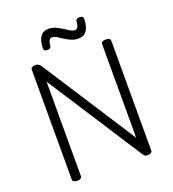

<svg xmlns="http://www.w3.org/2000/svg" viewBox="-191 -1254 1270 1411"><g transform="rotate(-20 444.0 -548.0)"><path d="M169 14Q133 14 133 -10V-867Q133 -879 142 -884.5Q151 -890 169 -890Q184 -890 192.5 -885Q201 -880 209 -869L683 -135V-867Q683 -879 692 -884.5Q701 -890 719 -890Q755 -890 755 -867V-10Q755 2 746 8Q737 14 720 14Q706 14 699 10Q692 6 683 -8L205 -748V-10Q205 2 196 8Q187 14 169 14ZM291 -964Q263 -964 263 -987Q265 -1049 287 -1078.5Q309 -1108 350 -1108Q379 -1108 404.5 -1096.5Q430 -1085 453 -1070Q476 -1055 495.5 -1043.5Q515 -1032 532 -1032Q547 -1032 554.5 -1047Q562 -1062 564 -1089Q565 -1110 593 -1110Q609 -1110 616 -1104Q623 -1098 623 -1085Q622 -1029 600.5 -997Q579 -965 533 -965Q504 -965 478 -976.5Q452 -988 430 -1002.5Q408 -1017 389 -1028.5Q370 -1040 353 -1040Q339 -1040 331 -1027.5Q323 -1015 321 -986Q320 -975 313 -969.5Q306 -964 291 -964Z"/></g></svg>

Font: Playwrite GB S Light
Style: Regular
Weight: 300
Designer: Veronika Burian, José Scaglione
Foundry: TypeTogether
Version: Version 1.002